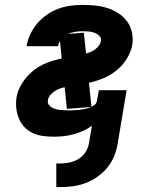

<svg xmlns="http://www.w3.org/2000/svg" viewBox="-20 -548 640 781"><path d="M209 213V117H225Q244 117 263 113Q282 109 299.5 98.5Q317 88 328 70.5Q339 53 342 34L354 -37Q337 -24 317.5 -15.5Q298 -7 278 -1.5Q258 4 238 6Q218 8 198 8Q176 8 154 5Q132 2 113 -7Q94 -16 79.5 -31Q65 -46 57 -65.5Q49 -85 46.5 -106.5Q44 -128 47 -151Q52 -181 70 -209.5Q88 -238 113.5 -259Q139 -280 169.5 -292Q200 -304 231 -310L224 -381Q221 -376 219 -370.5Q217 -365 216 -360H88Q92 -384 103 -408Q114 -432 131 -452Q148 -472 170 -487.5Q192 -503 216 -512Q240 -521 265 -524.5Q290 -528 315 -528Q341 -528 366.5 -525.5Q392 -523 416 -515.5Q440 -508 461 -494.5Q482 -481 496.5 -461.5Q511 -442 516.5 -417Q522 -392 518 -366Q513 -337 496 -309.5Q479 -282 454.5 -262Q430 -242 401 -230Q372 -218 342 -211L352 -113L252 -105L243 -193Q232 -191 221.5 -187Q211 -183 201 -176Q191 -169 183.5 -160Q176 -151 175 -140Q173 -131 177.5 -123.5Q182 -116 189.5 -111.5Q197 -107 205.5 -104.5Q214 -102 223 -101Q232 -100 241 -99.5Q250 -99 259 -99Q269 -99 279.5 -99.5Q290 -100 300.5 -101Q311 -102 321.5 -104Q332 -106 342 -109.5Q352 -113 362 -119.5Q372 -126 374 -136L382 -181H495L459 34Q455 60 445 85.5Q435 111 417.5 132.5Q400 154 377 170.5Q354 187 328.5 196.5Q303 206 277 209.5Q251 213 225 213ZM330 -330Q340 -333 349.5 -337Q359 -341 367.5 -347.5Q376 -354 382.5 -362.5Q389 -371 391 -381Q393 -393 384 -402Q375 -411 363.5 -415Q352 -419 339.5 -420Q327 -421 315 -421Q300 -421 285.5 -418.5Q271 -416 257 -410L321 -415Z"/></svg>

Font: Iosevka SS04 XBd Ex
Style: Italic
Weight: 800
Width: 7
Italic angle: -9°
Monospace: yes
Designer: Belleve Invis
Foundry: Belleve Invis
Version: Version 19.0.0; ttfautohint (v1.8.4)